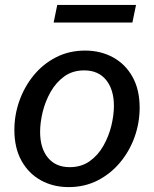

<svg xmlns="http://www.w3.org/2000/svg" viewBox="-20 -744 623 776"><path d="M257.3 12.2Q195.3 12.2 145.5 -15.1Q95.7 -42.5 66.9 -94.2Q38.1 -146 38.1 -218.8Q38.1 -279.3 58.3 -336.4Q78.6 -393.6 116.2 -439.5Q153.8 -485.4 206.5 -512.5Q259.3 -539.6 324.2 -539.6Q386.7 -539.6 436.8 -512.2Q486.8 -484.9 515.6 -433.3Q544.4 -381.8 544.4 -308.6Q544.4 -248 524.2 -190.9Q503.9 -133.8 465.8 -87.9Q427.7 -42 375 -14.9Q322.3 12.2 257.3 12.2ZM261.7 -68.4Q308.6 -68.4 342.5 -92.5Q376.5 -116.7 398.2 -155.3Q419.9 -193.8 430.2 -236.6Q440.4 -279.3 440.4 -315.9Q440.4 -381.8 408.9 -420.7Q377.4 -459.5 320.3 -459.5Q273.4 -459.5 239.7 -435.1Q206.1 -410.6 184.3 -372.1Q162.6 -333.5 152.3 -290.8Q142.1 -248 142.1 -210.9Q142.1 -145 173.6 -106.7Q205.1 -68.4 261.7 -68.4ZM196.8 -652.8 211.4 -724.1H529.8L515.1 -652.8Z"/></svg>

Font: Schibsted Grotesk Medium
Style: Italic
Weight: 500
Italic angle: -12°
Designer: Bakken & Baeck AS, Henrik Kongsvoll
Foundry: Schibsted ASA
Version: Version 1.100;gftools[0.9.25]